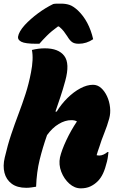

<svg xmlns="http://www.w3.org/2000/svg" viewBox="-23 -1024 643 1053"><path d="M487 -559Q512 -559 531.5 -541.5Q551 -524 564 -496Q577 -468 580.5 -435.5Q584 -403 576 -374Q565 -334 549 -294.5Q533 -255 522 -219Q518 -207 513.5 -194.5Q509 -182 507 -173Q513 -171 522 -171Q533 -171 545 -176.5Q557 -182 566 -190H572Q571 -184 569.5 -170Q568 -156 564 -139Q554 -98 542 -72.5Q530 -47 513 -30Q495 -12 472.5 -1.5Q450 9 420 9Q386 9 357 -17Q328 -43 313 -82Q298 -121 306 -161Q315 -200 340.5 -254.5Q366 -309 399 -358Q388 -365 368 -365Q334 -365 299 -344Q264 -323 235 -283Q211 -215 194.5 -148Q178 -81 175 0Q162 2 148.5 4Q135 6 121 6Q71 6 41 -16.5Q11 -39 1.5 -76.5Q-8 -114 3 -160Q19 -229 38.5 -287Q58 -345 78.5 -399Q99 -453 117 -508.5Q135 -564 147 -627Q154 -662 155.5 -693.5Q157 -725 152 -750Q188 -759 223 -759Q298 -759 329.5 -717.5Q361 -676 335 -581Q322 -533 308 -491.5Q294 -450 281 -412H288Q313 -453 347 -486.5Q381 -520 417.5 -539.5Q454 -559 487 -559ZM269 -1002Q278 -1004 290.5 -1004Q303 -1004 313 -1004Q338 -1004 358.5 -997Q379 -990 404 -967Q465 -909 488 -809Q451 -784 409 -784Q385 -784 372 -793.5Q359 -803 346 -825Q337 -839 327 -852Q317 -865 300 -879H295Q259 -853 234.5 -828.5Q210 -804 193 -784H177Q115 -784 94 -795Q73 -806 76 -823Q78 -836 87 -852Q96 -868 113 -887Q145 -921 185.5 -951Q226 -981 269 -1002Z"/></svg>

Font: Recursive Sn Csl St Blk
Style: Italic
Weight: 900
Italic angle: -15°
Version: Version 1.079;hotconv 1.0.112;makeotfexe 2.5.65598; ttfautoh